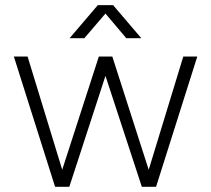

<svg xmlns="http://www.w3.org/2000/svg" viewBox="-20 -717 810 737"><path d="M384.8 -665Q365.2 -641.6 303.7 -570.3Q290 -570.3 247.1 -570.3Q274.4 -601.6 355.5 -697.3Q370.1 -697.3 414.1 -697.3Q441.4 -665 522.5 -570.3Q507.8 -570.3 464.8 -570.3Q445.3 -593.8 384.8 -665ZM683.6 -500Q697.3 -500 737.3 -500Q697.3 -375 579.1 0Q565.4 0 524.4 0Q489.3 -106.4 384.8 -425.8Q350.6 -319.3 246.1 0Q232.4 0 191.4 0Q151.4 -125 33.2 -500Q45.9 -500 85.9 -500Q119.1 -391.6 218.8 -65.4Q253.9 -173.8 359.4 -500Q372.1 -500 411.1 -500Q446.3 -391.6 550.8 -65.4Q584 -173.8 683.6 -500Z"/></svg>

Font: LeFont
Style: ExtraLight
Weight: 200
Designer: Leryon MEDIA
Version: Version 1.0